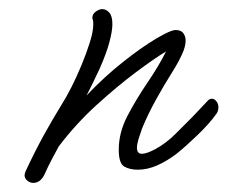

<svg xmlns="http://www.w3.org/2000/svg" viewBox="-20 -379 500 422"><path d="M53 23Q46 23 40 18Q34 13 34 6Q34 4 36 -2Q56 -45 75.5 -80.5Q95 -116 116 -150Q125 -164 136.5 -186.5Q148 -209 159 -235.5Q170 -262 177.5 -286Q185 -310 185 -325Q185 -333 184 -336Q183 -337 183 -340Q183 -348 190.5 -353.5Q198 -359 205 -359Q213 -359 220 -351.5Q227 -344 227 -326Q227 -311 220.5 -286.5Q214 -262 199 -228Q191 -211 184 -196.5Q177 -182 170 -169Q209 -210 250 -242.5Q291 -275 323 -294Q355 -313 366 -313Q378 -313 383 -306Q388 -299 388 -290Q388 -277 380.5 -260.5Q373 -244 365 -231Q357 -218 354 -213Q343 -196 324 -162Q305 -128 292 -96Q288 -85 284.5 -73.5Q281 -62 281 -54Q281 -41 292 -41Q302 -41 321 -51Q345 -64 365.5 -84.5Q386 -105 401 -120Q402 -121 410.5 -130Q419 -139 427.5 -148Q436 -157 436 -157Q440 -162 446 -162Q451 -162 455.5 -156.5Q460 -151 460 -143Q460 -134 455 -128Q440 -107 414 -82Q388 -57 368 -41Q347 -25 325.5 -15.5Q304 -6 283 -6Q265 -6 253 -13Q241 -20 241 -50Q241 -88 260.5 -125Q280 -162 304.5 -198Q329 -234 345 -266Q320 -251 278.5 -220Q237 -189 191.5 -147.5Q146 -106 109 -57Q102 -44 94 -29Q86 -14 78 4Q69 23 53 23Z"/></svg>

Font: Meow Script
Style: Regular
Weight: 400
Designer: Robert E. Leuschke
Foundry: Robert E. Leuschke
Version: Version 1.010; ttfautohint (v1.8.3)